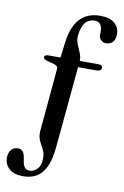

<svg xmlns="http://www.w3.org/2000/svg" viewBox="-166 -789 702 1089"><g transform="rotate(10 185.0 -244.0)"><path d="M250 -455 203.5 44.5Q197 118.5 176.2 161.8Q155.5 205 122.8 223.5Q90 242 46.5 242Q-7.5 242 -34.5 216.5Q-61.5 191 -61.5 154Q-61.5 125.5 -46.8 108.2Q-32 91 -9 91Q4 91 12.8 97Q21.5 103 26 113Q31 124.5 32.8 136.5Q34.5 148.5 37 162.5Q41 184 51 194.2Q61 204.5 78 204.5Q104 204.5 124 180.8Q144 157 141 110.5Q140.5 97 135.5 84.5Q130.5 72 123.8 60Q117 48 110.5 35Q104 22 100.5 6.8Q97 -8.5 98.5 -27.5L131 -388.5Q132 -401.5 126 -406.8Q120 -412 105.5 -416.5L64 -427.5Q47 -432.5 47 -443.5Q47 -450 52.5 -454Q58 -458 68.5 -458H154L135.5 -429L150.5 -547.5Q158 -609.5 179.8 -650Q201.5 -690.5 237 -710.5Q272.5 -730.5 320 -730.5Q375 -730.5 403.5 -706.5Q432 -682.5 432 -644.5Q432 -614 417.8 -598.2Q403.5 -582.5 379 -582.5Q366 -582.5 355.8 -589.5Q345.5 -596.5 340 -608Q337 -620.5 338 -630.8Q339 -641 337 -658.5Q334 -678 323.2 -688Q312.5 -698 293.5 -698Q262.5 -698 242 -675Q221.5 -652 215 -598Q213.5 -577 219 -559.2Q224.5 -541.5 232.5 -524.8Q240.5 -508 246 -491.2Q251.5 -474.5 250 -455ZM225 -421.5 230.5 -458H359.5Q370 -458 375.8 -453.8Q381.5 -449.5 381.5 -439.5Q381.5 -431.5 373.8 -426.5Q366 -421.5 353 -421.5Z"/></g></svg>

Font: Fraunces 20pt
Style: Regular
Weight: 400
Version: Version 1.000;[b76b70a41]